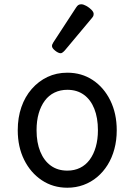

<svg xmlns="http://www.w3.org/2000/svg" viewBox="-20 -859 629 898"><path d="M295 19Q228 19 175.5 -16Q123 -51 93 -111.5Q63 -172 63 -250Q63 -309 80 -358Q97 -407 128.5 -443Q160 -479 202 -499Q244 -519 295 -519Q362 -519 414 -484.5Q466 -450 496 -389Q526 -328 526 -250Q526 -203 515 -162Q504 -121 483.5 -88Q463 -55 434.5 -31Q406 -7 370.5 6Q335 19 295 19ZM295 -61Q328 -61 354.5 -74Q381 -87 399.5 -112Q418 -137 428 -172Q438 -207 438 -250Q438 -308 421 -350.5Q404 -393 372 -416Q340 -439 295 -439Q262 -439 235 -426Q208 -413 189.5 -388Q171 -363 161 -328.5Q151 -294 151 -250Q151 -192 168.5 -149.5Q186 -107 218 -84Q250 -61 295 -61ZM264 -610Q253 -610 238 -622Q223 -634 223 -644Q223 -647 224 -650Q225 -653 229 -660L336 -824Q341 -832 346.5 -835.5Q352 -839 360 -839Q370 -839 383.5 -831.5Q397 -824 407.5 -813.5Q418 -803 418 -794Q418 -787 415.5 -782.5Q413 -778 406 -770L283 -623Q271 -610 264 -610Z"/></svg>

Font: Playwrite FR Trad
Style: Regular
Weight: 400
Designer: Veronika Burian, José Scaglione
Foundry: TypeTogether
Version: Version 1.000